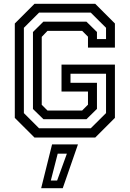

<svg xmlns="http://www.w3.org/2000/svg" viewBox="-20 -720 679 1005"><path d="M160.5 0 57.5 -103V-597L160.5 -700H478.5L581.5 -597V-471H440.5V-528L410 -558.5H228.5L198.5 -527V-171.5L228.5 -141.5H410L440.5 -172V-241H302V-382H581.5V-103L478.5 0ZM184.5 -48.5H455L535 -128V-334H349V-286.5H487.5V-150L432.5 -96H207.5L152.5 -149.5V-552.5L207 -606.5H432.5L487.5 -552.5V-515.5H535V-574.5L455 -654H184.5L105 -574.5V-128ZM195.5 265 252.5 36H388L308.5 265ZM246 225H279L330 84.5H282Z"/></svg>

Font: Tourney Thin Medium
Style: Regular
Weight: 500
Version: Version 1.015